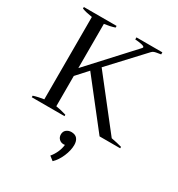

<svg xmlns="http://www.w3.org/2000/svg" viewBox="-229 -844 1193 1290"><g transform="rotate(30 368.0 -199.0)"><path d="M40 -12Q58 -18 81 -23Q104 -28 120 -30V-669Q72 -676 40 -688V-700H294V-687Q258 -675 213 -669V-326L515 -655Q521 -661 521 -665Q521 -673 496.5 -678Q472 -683 448 -684V-700H649V-684Q640 -682 625.5 -680Q611 -678 600 -674.5Q589 -671 581 -662L346 -409L643 -30Q693 -21 726 -11V0H566L291 -351L213 -265V-30Q253 -24 294 -11V0H40ZM344 277Q363 255 376.5 225.5Q390 196 393 166Q390 167 383 167Q362 167 348 153.5Q334 140 334 118Q334 95 350 82Q366 69 388 69Q419 69 433.5 87Q448 105 448 135Q448 177 427.5 225Q407 273 376 302Z"/></g></svg>

Font: Trirong
Style: Regular
Weight: 400
Version: Version 1.000